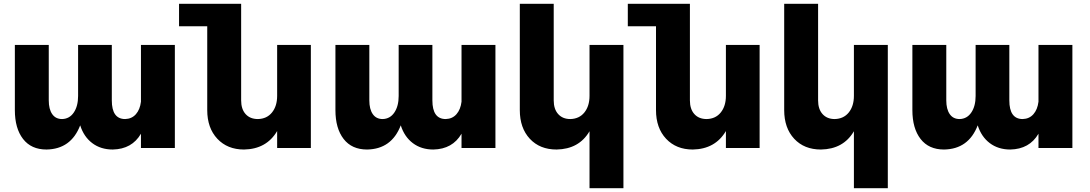

<svg xmlns="http://www.w3.org/2000/svg" viewBox="-20 -777 5720 1008"><path d="M720 -541H898V0H720V-75Q673 6 572 8Q509 8 464.5 -25.5Q420 -59 401 -119Q353 6 224 8Q144 8 101 -47.5Q58 -103 58 -199V-541H236V-250Q236 -204 254 -178Q272 -152 306 -152Q345 -153 367.5 -186.5Q390 -220 390 -273V-541H567V-250Q567 -152 637 -152Q672 -153 693.5 -177.5Q715 -202 720 -243Z M1435 -541H1612V0H1435V-89Q1379 6 1261 8Q1174 8 1121 -48.5Q1068 -105 1068 -199V-639H920V-757H1246V-250Q1246 -204 1269.5 -178Q1293 -152 1334 -152Q1381 -153 1408 -186.5Q1435 -220 1435 -274Z M2403 -541H2581V0H2403V-75Q2356 6 2255 8Q2192 8 2147.5 -25.5Q2103 -59 2084 -119Q2036 6 1907 8Q1827 8 1784 -47.5Q1741 -103 1741 -199V-541H1919V-250Q1919 -204 1937 -178Q1955 -152 1989 -152Q2028 -153 2050.5 -186.5Q2073 -220 2073 -273V-541H2250V-250Q2250 -152 2320 -152Q2355 -153 2376.5 -177.5Q2398 -202 2403 -243Z M3075 -541H3253V211H3075V-88Q3020 6 2902 8Q2814 8 2761.5 -48.5Q2709 -105 2709 -199V-757H2887V-250Q2887 -204 2910.5 -178Q2934 -152 2974 -152Q3021 -153 3048 -186.5Q3075 -220 3075 -274Z M3791 -541H3968V0H3791V-89Q3735 6 3617 8Q3530 8 3477 -48.5Q3424 -105 3424 -199V-639H3276V-757H3602V-250Q3602 -204 3625.5 -178Q3649 -152 3690 -152Q3737 -153 3764 -186.5Q3791 -220 3791 -274Z M4463 -541H4641V211H4463V-88Q4408 6 4290 8Q4202 8 4149.5 -48.5Q4097 -105 4097 -199V-757H4275V-250Q4275 -204 4298.5 -178Q4322 -152 4362 -152Q4409 -153 4436 -186.5Q4463 -220 4463 -274Z M5432 -541H5610V0H5432V-75Q5385 6 5284 8Q5221 8 5176.5 -25.5Q5132 -59 5113 -119Q5065 6 4936 8Q4856 8 4813 -47.5Q4770 -103 4770 -199V-541H4948V-250Q4948 -204 4966 -178Q4984 -152 5018 -152Q5057 -153 5079.5 -186.5Q5102 -220 5102 -273V-541H5279V-250Q5279 -152 5349 -152Q5384 -153 5405.5 -177.5Q5427 -202 5432 -243Z"/></svg>

Font: Montserrat arm
Style: Bold
Weight: 700
Designer: Julieta Ulanovsky
Foundry: Julieta Ulanovsky
Version: Version 6.000;PS 006.000;hotconv 1.0.88;makeotf.lib2.5.64775